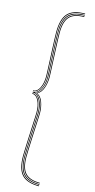

<svg xmlns="http://www.w3.org/2000/svg" viewBox="-150 -837 530 1074"><g transform="rotate(15 115.0 -300.0)"><path d="M200 192Q134.8 192 106.4 161.1Q78 130.2 78 59Q78 45.2 79 17.4Q80 -10.5 81.5 -44.2Q83 -78 84.5 -110.2Q86 -142.5 87 -165.8Q88 -189 88 -195Q88 -239 72.4 -268Q56.8 -297 33 -298H30V-302H33Q55.8 -302.8 71.9 -330.1Q88 -357.5 88 -405Q88 -411 87 -434.2Q86 -457.5 84.5 -489.8Q83 -522 81.5 -555.8Q80 -589.5 79 -617.4Q78 -645.2 78 -659Q78 -730.2 106.4 -761.1Q134.8 -792 200 -792V-788Q136.8 -788 109.4 -758.1Q82 -728.2 82 -659Q82 -645.2 83 -617.4Q84 -589.5 85.5 -555.8Q87 -522 88.5 -489.8Q90 -457.5 91 -434.2Q92 -411 92 -405Q92 -378 86 -356.1Q80 -334.2 69.2 -320Q58.5 -305.8 43.8 -301V-299Q58.5 -294.2 69.2 -280Q80 -265.8 86 -244Q92 -222.2 92 -195Q92 -189 91 -165.8Q90 -142.5 88.5 -110.2Q87 -78 85.5 -44.2Q84 -10.5 83 17.4Q82 45.2 82 59Q82 128.2 109.4 158.1Q136.8 188 200 188ZM200 200Q130.5 200 100.2 167.2Q70 134.5 70 59Q70 45.2 71 17.4Q72 -10.5 73.5 -44.4Q75 -78.2 76.5 -110.4Q78 -142.5 79 -165.8Q80 -189 80 -195Q80 -235.5 66.6 -262.4Q53.2 -289.2 33 -290H30V-294H33Q56 -292 70 -264.4Q84 -236.8 84 -195Q84 -189 83 -165.8Q82 -142.5 80.5 -110.4Q79 -78.2 77.5 -44.4Q76 -10.5 75 17.4Q74 45.2 74 59Q74 132.2 103.2 164.1Q132.5 196 200 196ZM200 184Q139 184 112.5 155Q86 126 86 59Q86 45.2 87 17.5Q88 -10.2 89.5 -44Q91 -77.8 92.5 -110Q94 -142.2 95 -165.5Q96 -188.8 96 -195Q96 -233 85.1 -260.6Q74.2 -288.2 51.8 -299V-301Q74.2 -312 85.1 -339.5Q96 -367 96 -405Q96 -411.2 95 -434.5Q94 -457.8 92.5 -490Q91 -522.2 89.5 -556Q88 -589.8 87 -617.5Q86 -645.2 86 -659Q86 -726 112.5 -755Q139 -784 200 -784V-780Q141.2 -780 115.6 -752Q90 -724 90 -659Q90 -645.2 91 -617.5Q92 -589.8 93.5 -556Q95 -522.2 96.5 -490Q98 -457.8 99 -434.5Q100 -411.2 100 -405Q100 -369.8 89.5 -340.9Q79 -312 57.5 -301V-299Q78.5 -289.5 89.2 -260.1Q100 -230.8 100 -195Q100 -188.8 99 -165.5Q98 -142.2 96.5 -110Q95 -77.8 93.5 -44Q92 -10.2 91 17.5Q90 45.2 90 59Q90 123.8 115.6 151.9Q141.2 180 200 180ZM30 -306V-310H33Q53.2 -310.8 66.6 -337.6Q80 -364.5 80 -405Q80 -411 79 -434.2Q78 -457.5 76.5 -489.6Q75 -521.8 73.5 -555.6Q72 -589.5 71 -617.4Q70 -645.2 70 -659Q70 -734.5 100.2 -767.2Q130.5 -800 200 -800V-796Q132.5 -796 103.2 -764.1Q74 -732.2 74 -659Q74 -645.2 75 -617.4Q76 -589.5 77.5 -555.6Q79 -521.8 80.5 -489.6Q82 -457.5 83 -434.2Q84 -411 84 -405Q84 -363.5 70 -335.8Q56 -308 33 -306Z"/></g></svg>

Font: Big Shoulders Inline Display SC Thin
Style: Regular
Weight: 100
Designer: Patric King
Foundry: XO Type Co
Version: Version 2.002